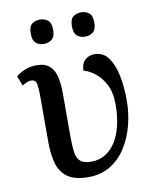

<svg xmlns="http://www.w3.org/2000/svg" viewBox="-85 -810 720 886"><g transform="rotate(-10 275.5 -367.5)"><path d="M259 10Q195 10 161.5 -13.5Q128 -37 115.5 -79.5Q103 -122 103 -181V-397Q103 -441 98 -458Q93 -475 74 -475Q65 -475 55 -471Q45 -467 32 -459L14 -505Q30 -519 55 -529.5Q80 -540 111 -540Q151 -540 172 -520.5Q193 -501 200.5 -468Q208 -435 208 -394V-183Q208 -143 212 -115Q216 -87 232 -72.5Q248 -58 284 -58Q320 -58 349 -75.5Q378 -93 398 -125Q418 -157 428.5 -201Q439 -245 439 -299Q439 -356 419 -393.5Q399 -431 371.5 -451.5Q344 -472 320 -478Q320 -510 338 -527Q356 -544 382 -544Q423 -544 447 -511.5Q471 -479 482 -426Q493 -373 493 -309Q493 -248 478 -191Q463 -134 433.5 -88.5Q404 -43 360 -16.5Q316 10 259 10ZM356 -631Q333 -631 318 -643.5Q303 -656 303 -688Q303 -721 318 -733Q333 -745 356 -745Q377 -745 392.5 -733Q408 -721 408 -688Q408 -656 392.5 -643.5Q377 -631 356 -631ZM162 -631Q140 -631 125 -643.5Q110 -656 110 -688Q110 -721 125 -733Q140 -745 162 -745Q184 -745 199.5 -733Q215 -721 215 -688Q215 -656 199.5 -643.5Q184 -631 162 -631Z"/></g></svg>

Font: ET Text
Style: Regular
Weight: 470
Designer: Monotype Design Team
Foundry: Monotype Imaging Inc.
Version: Version 2.009